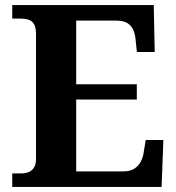

<svg xmlns="http://www.w3.org/2000/svg" viewBox="-20 -734 693 754"><path d="M28.1 0V-53H63.2Q80.5 -53 93.5 -58.7Q106.5 -64.3 114 -76.8Q121.4 -89.3 121.4 -109.6V-599.4Q121.4 -626.8 113.3 -639.7Q105.2 -652.7 91.6 -656.8Q78.1 -661 62 -661H28.1V-714H583.8L587.6 -529.7H517.6L512.6 -576.8Q510.6 -601.7 502.6 -618.4Q494.5 -635.2 478.9 -644.1Q463.3 -653 436.8 -653H279.2V-403.2H517.3V-343.2H279.2V-61H464.1Q490.3 -61 506.6 -71.1Q522.9 -81.1 532.3 -98.2Q541.6 -115.2 544.6 -137.2L552.2 -184.3H621.6L614.6 0Z"/></svg>

Font: Noto Serif Sinhala
Style: Regular
Weight: 400
Designer: Jelle Bosma - Monotype Design Team
Foundry: Monotype Imaging Inc.
Version: Version 2.006